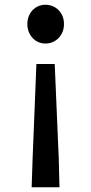

<svg xmlns="http://www.w3.org/2000/svg" viewBox="-20 -584 383 807"><path d="M113 203H230L227 84L210 -315H133L117 84ZM171 -401C215 -401 249 -436 249 -483C249 -530 215 -564 171 -564C128 -564 95 -530 95 -483C95 -436 128 -401 171 -401Z"/></svg>

Font: Noto Sans CJK SC Medium
Style: Regular
Weight: 500
Designer: Ryoko NISHIZUKA 西塚涼子 (kana, bopomofo & ideographs); Paul D. Hunt (Latin, Greek & Cyrillic); Sandoll Communications 산돌커뮤니
Foundry: Adobe
Version: Version 2.004;hotconv 1.0.118;makeotfexe 2.5.65603